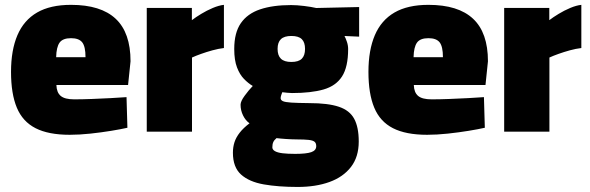

<svg xmlns="http://www.w3.org/2000/svg" viewBox="-20 -535 2395 780"><path d="M263.1 12.6Q177 12.6 124.5 -14.2Q72 -41 48.4 -97.6Q24.8 -154.1 24.8 -243Q24.8 -331.4 50.9 -392.3Q77 -453.1 130.7 -484.2Q184.4 -515.3 268.5 -515.3Q389.6 -515.3 449.9 -458.8Q510.3 -402.3 510.3 -286L500.3 -189.7H209.1Q210.1 -159.1 226.7 -145.3Q243.3 -131.4 281.3 -131.4Q313.5 -131.4 352.7 -132.9Q391.9 -134.4 429.7 -136.4Q467.5 -138.4 494 -140.4L497.6 -16Q471.4 -10 431.5 -3.5Q391.7 3 347.4 7.8Q303.1 12.6 263.1 12.6ZM208.1 -302.7H327.4Q327.4 -346 314 -363Q300.6 -379.9 268.5 -379.9Q234.9 -379.9 222 -361.8Q209.1 -343.7 208.1 -302.7Z M576.2 0V-502.8H759.5V-453.1Q775.3 -465.2 797.6 -478.7Q819.9 -492.3 844.6 -502.7Q869.3 -513.1 889.7 -515.3V-339.9Q867.6 -337.3 843.2 -330.6Q818.8 -323.9 797.1 -316.1Q775.4 -308.4 760 -301.3V0Z M1189.3 224.5Q1110.8 224.5 1051.5 214.1Q992.3 203.7 959.2 174Q926.2 144.2 926.2 85.5Q926.2 62.5 932.6 42.7Q939 22.9 953.9 3.9Q968.7 -15.1 993.7 -34.1Q977.7 -45.1 967.5 -65.8Q957.3 -86.5 957.3 -109.5Q957.3 -123.5 973.9 -146.1Q990.5 -168.8 1006.8 -185.7Q988.7 -196.4 971.3 -214.2Q953.9 -231.9 942.8 -261.2Q931.6 -290.6 931.6 -335.8Q931.6 -401.9 958.2 -440.6Q984.9 -479.4 1036.4 -496.9Q1088 -514.4 1162.6 -514.4Q1186.1 -514.4 1215.9 -510.7Q1245.7 -507 1264.7 -502.5L1439 -506.4V-386.1L1379.5 -388.8Q1384.3 -379.9 1389.3 -365.3Q1394.3 -350.6 1394.3 -335.8Q1394.3 -263 1369.5 -224.4Q1344.7 -185.9 1294.1 -171.4Q1243.5 -157 1166.2 -157Q1158.2 -157 1146.6 -158.2Q1134.9 -159.4 1126.8 -160.4Q1124.9 -155.8 1122.5 -148.5Q1120.1 -141.2 1120.1 -136.4Q1120.1 -128.4 1129.1 -124.1Q1138.1 -119.9 1163.3 -118.2Q1188.4 -116.6 1236 -116.1Q1312.7 -116.1 1356.6 -101.3Q1400.5 -86.6 1418.9 -52.4Q1437.4 -18.3 1437.4 39.9Q1437.4 102.5 1405.7 143.4Q1374 184.3 1318.3 204.4Q1262.6 224.5 1189.3 224.5ZM1179.2 90.1Q1224.4 90.1 1244.6 83.1Q1264.7 76 1264.7 58.9Q1264.7 46.6 1257.9 40.9Q1251 35.2 1233.8 33.3Q1216.6 31.4 1186.2 31.4Q1176.5 31.4 1165 30.9Q1153.5 30.4 1142.4 29.7Q1131.2 29 1120.9 28Q1110.7 27.1 1103.4 26.1Q1093.7 34.1 1090.1 42.5Q1086.4 50.8 1086.4 63.7Q1086.4 72.7 1096.7 78.9Q1107.1 85 1127.7 87.6Q1148.3 90.1 1179.2 90.1ZM1163.6 -283.3Q1193 -283.3 1206.1 -296.5Q1219.2 -309.6 1219.2 -336.3Q1219.2 -363 1206.1 -375.9Q1193 -388.9 1163.6 -388.9Q1134.7 -388.9 1121.2 -375.9Q1107.7 -363 1107.7 -336.3Q1107.7 -309.6 1121.2 -296.5Q1134.7 -283.3 1163.6 -283.3Z M1715.1 12.6Q1629 12.6 1576.5 -14.2Q1524 -41 1500.4 -97.6Q1476.8 -154.1 1476.8 -243Q1476.8 -331.4 1502.9 -392.3Q1529 -453.1 1582.7 -484.2Q1636.4 -515.3 1720.5 -515.3Q1841.6 -515.3 1901.9 -458.8Q1962.3 -402.3 1962.3 -286L1952.3 -189.7H1661.1Q1662.1 -159.1 1678.7 -145.3Q1695.3 -131.4 1733.3 -131.4Q1765.5 -131.4 1804.7 -132.9Q1843.9 -134.4 1881.7 -136.4Q1919.5 -138.4 1946 -140.4L1949.6 -16Q1923.4 -10 1883.5 -3.5Q1843.7 3 1799.4 7.8Q1755.1 12.6 1715.1 12.6ZM1660.1 -302.7H1779.4Q1779.4 -346 1766 -363Q1752.6 -379.9 1720.5 -379.9Q1686.9 -379.9 1674 -361.8Q1661.1 -343.7 1660.1 -302.7Z M2028.2 0V-502.8H2211.5V-453.1Q2227.3 -465.2 2249.6 -478.7Q2271.9 -492.3 2296.6 -502.7Q2321.3 -513.1 2341.7 -515.3V-339.9Q2319.6 -337.3 2295.2 -330.6Q2270.8 -323.9 2249.1 -316.1Q2227.4 -308.4 2212 -301.3V0Z"/></svg>

Font: TitilliumWeb ExtraLight
Style: Regular
Weight: 400
Designer: Mohamed Gaber, Accademia di Belle Arti di Urbino and others
Foundry: Kief Type Foundry, Accademia di Belle Arti di Urbino and others
Version: Version 3.000; ttfautohint (v1.8.2)